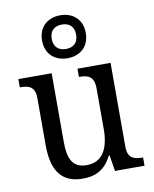

<svg xmlns="http://www.w3.org/2000/svg" viewBox="-90 -882 769 960"><g transform="rotate(-10 294.5 -402.0)"><path d="M282 -596C344 -596 393 -634 393 -705C393 -776 344 -814 282 -814C220 -814 171 -776 171 -705C171 -634 220 -596 282 -596ZM282 -643C249 -643 220 -660 220 -705C220 -750 249 -767 282 -767C316 -767 344 -750 344 -705C344 -660 316 -643 282 -643ZM252 10C313 10 363 -8 400 -81H404L417 0H567V-42H564C524 -42 489 -50 489 -109V-536H321V-494H324C365 -494 398 -485 398 -422V-216C398 -118 364 -53 284 -53C211 -53 190 -101 190 -190V-536H21V-494H24C65 -494 98 -485 98 -427V-186C98 -49 152 10 252 10Z"/></g></svg>

Font: Noto Serif Ethiopic SemiCondensed
Style: Regular
Weight: 400
Width: 4
Designer: Monotype Design Team
Foundry: Monotype Imaging Inc.
Version: Version 2.102